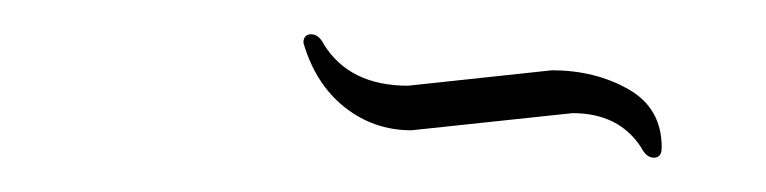

<svg xmlns="http://www.w3.org/2000/svg" viewBox="-20 -160 447 112"><path d="M314 -94 220 -84Q198 -84 181 -97.5Q164 -111 157 -135Q157 -140 161.5 -140Q166 -140 169 -134Q184 -110 218 -110L302 -119Q327 -119 346.5 -108Q366 -97 366 -74Q366 -68 361.5 -68Q357 -68 354 -74Q341 -94 314 -94Z"/></svg>

Font: Mrs Saint Delafield
Style: Regular
Weight: 400
Designer: Alejandro Paul
Foundry: Alejandro Paul
Version: Version 1.000